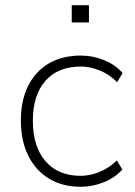

<svg xmlns="http://www.w3.org/2000/svg" viewBox="-20 -708 517 736"><path d="M290 8Q219 8 167.5 -23.5Q116 -55 88 -112Q60 -169 60 -246Q60 -323 88 -379Q116 -435 167.5 -465Q219 -495 290 -495Q336 -495 379 -477.5Q422 -460 450 -428L429 -393Q398 -424 361 -438.5Q324 -453 290 -453Q203 -453 154.5 -398.5Q106 -344 106 -245Q106 -146 154.5 -90Q203 -34 289 -34Q324 -34 360.5 -48.5Q397 -63 428 -93L449 -58Q421 -27 378 -9.5Q335 8 290 8ZM255 -622V-688H321V-622Z"/></svg>

Font: Nunito Sans 10pt ExtraLight
Style: Regular
Weight: 250
Designer: Vernon Adams
Foundry: Vernon Adams
Version: Version 3.101;gftools[0.9.27]